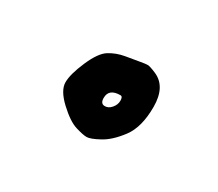

<svg xmlns="http://www.w3.org/2000/svg" viewBox="-50 -479 400 353"><g transform="rotate(30 150.0 -302.5)"><path d="M202.1 -381.8Q231.4 -369.1 231.4 -326.2Q231.4 -283.2 213.9 -259.8Q196.3 -236.3 178.2 -226.6Q160.2 -216.8 152.3 -216.8Q144.5 -216.8 128.4 -221.7Q112.3 -226.6 90.3 -247.1Q68.4 -267.6 68.4 -284.7Q68.4 -301.8 81.1 -331.1Q93.8 -360.4 107.9 -369.1Q122.1 -377.9 139.6 -380.9Q157.2 -383.8 168 -385.7Q178.7 -387.7 183.6 -387.7Q188.5 -387.7 202.1 -381.8ZM143.6 -294.9Q143.6 -283.2 151.9 -282.7Q160.2 -282.2 166.5 -289.6Q172.9 -296.9 172.9 -305.7Q172.9 -314.5 168 -314.5Q143.6 -314.5 143.6 -294.9Z"/></g></svg>

Font: Drukaatie burti
Style: Light
Weight: 300
Version: Version 0.14